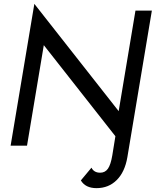

<svg xmlns="http://www.w3.org/2000/svg" viewBox="-20 -755 815 995"><path d="M480 220Q423 220 399 180L454 114Q467 140 499 140Q525 140 539.5 119Q554 98 562 50L578 -49L207 -521L120 0H35L158 -735L595 -179L682 -700H767L640 60Q627 136 585 178Q543 220 480 220Z"/></svg>

Font: Von Book
Style: Italic
Weight: 400
Version: Version 4.000; ttfautohint (v1.8.4.7-5d5b)